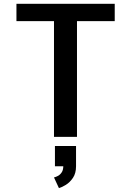

<svg xmlns="http://www.w3.org/2000/svg" viewBox="-20 -720 690 1010"><path d="M264 0V-609H66.5V-700H583.5V-609H385V0ZM290 269.5 264 213.5Q274.5 211 285.8 204.8Q297 198.5 305 186Q313 173.5 313 152.5L380 154.5Q380 191.5 363.8 215.5Q347.5 239.5 326.2 252.5Q305 265.5 290 269.5ZM269 154.5V48H380V154.5Z"/></svg>

Font: Trispace Thin Medium
Style: Regular
Weight: 500
Version: Version 1.210